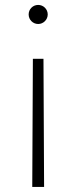

<svg xmlns="http://www.w3.org/2000/svg" viewBox="-20 -567 307 772"><path d="M157.3 184.7 154.8 -330.6H112.2L109.7 184.7ZM133.5 -547.2C112.2 -547.2 95.2 -530.2 95.2 -508.9C95.2 -487.9 112.2 -470.5 133.5 -470.5C154.5 -470.5 171.9 -487.9 171.9 -508.9C171.9 -530.2 154.5 -547.2 133.5 -547.2Z"/></svg>

Font: Karasuma Gothic
Style: Thin
Weight: 200
Designer: Rasmus Andersson / Ryoko Ishizuka
Foundry: rsms
Version: Version 1.00